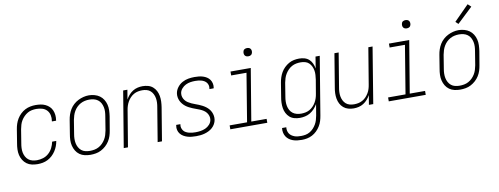

<svg xmlns="http://www.w3.org/2000/svg" viewBox="-74 -1170 4648 1790"><g transform="rotate(-10 2250.0 -275.5)"><path d="M197 8Q169 8 142.5 2Q116 -4 95 -19.5Q74 -35 60 -57.5Q46 -80 40 -106Q34 -132 35 -160Q36 -188 41 -215L62 -345Q66 -371 74 -395.5Q82 -420 96 -443Q110 -466 130 -485Q150 -504 173.5 -516Q197 -528 222.5 -533Q248 -538 273 -538Q297 -538 320.5 -534.5Q344 -531 365 -521Q386 -511 402 -495.5Q418 -480 427 -459Q436 -438 438.5 -414.5Q441 -391 437 -367Q437 -366 437 -364.5Q437 -363 436 -361H396Q397 -362 397 -363.5Q397 -365 397 -366Q402 -393 396 -420.5Q390 -448 372 -467Q354 -486 327.5 -493.5Q301 -501 273 -501Q253 -501 231.5 -497Q210 -493 191 -482Q172 -471 156 -455Q140 -439 128.5 -420Q117 -401 111 -380.5Q105 -360 101 -339L80 -209Q76 -188 75 -165.5Q74 -143 78 -122.5Q82 -102 92 -83.5Q102 -65 117.5 -52.5Q133 -40 154 -34.5Q175 -29 197 -29Q226 -29 255.5 -38Q285 -47 308.5 -68Q332 -89 346 -117Q360 -145 366 -175H405Q401 -150 392 -126.5Q383 -103 369 -81.5Q355 -60 335.5 -42Q316 -24 293 -12.5Q270 -1 245.5 3.5Q221 8 197 8Z M698 8Q671 8 644 2Q617 -4 595.5 -19.5Q574 -35 560.5 -57.5Q547 -80 540.5 -106Q534 -132 535 -160Q536 -188 541 -215L562 -345Q566 -371 574.5 -396Q583 -421 597 -444Q611 -467 631.5 -485.5Q652 -504 676 -516Q700 -528 725.5 -534.5Q751 -541 777 -541Q804 -541 831 -533.5Q858 -526 879 -511Q900 -496 914 -473.5Q928 -451 934.5 -425Q941 -399 940 -370.5Q939 -342 935 -315L913 -185Q909 -159 901 -134Q893 -109 878.5 -86Q864 -63 843.5 -44.5Q823 -26 799 -13.5Q775 -1 749 3.5Q723 8 698 8ZM699 -29Q720 -29 741.5 -33Q763 -37 782.5 -47.5Q802 -58 818 -74Q834 -90 845.5 -109Q857 -128 863.5 -149Q870 -170 874 -191L895 -321Q899 -343 900 -365Q901 -387 896.5 -408Q892 -429 882 -447.5Q872 -466 855 -478.5Q838 -491 817 -496Q796 -501 774 -501Q753 -501 732 -496.5Q711 -492 691.5 -481.5Q672 -471 656 -455Q640 -439 629 -420Q618 -401 611.5 -380.5Q605 -360 601 -339L580 -209Q576 -187 575.5 -165Q575 -143 579 -122.5Q583 -102 593 -83.5Q603 -65 619 -52Q635 -39 656 -34Q677 -29 699 -29Z M1013 0 1101 -530H1141L1126 -440Q1138 -462 1154.5 -481Q1171 -500 1192.5 -513.5Q1214 -527 1238 -532.5Q1262 -538 1285 -538Q1312 -538 1337.5 -531Q1363 -524 1382 -507.5Q1401 -491 1412.5 -468.5Q1424 -446 1428.5 -420.5Q1433 -395 1432 -368Q1431 -341 1427 -315L1375 0H1334L1387 -321Q1391 -342 1392 -363.5Q1393 -385 1389.5 -405.5Q1386 -426 1377 -444.5Q1368 -463 1353 -476.5Q1338 -490 1317.5 -495.5Q1297 -501 1276 -501Q1256 -501 1235.5 -497Q1215 -493 1196.5 -482.5Q1178 -472 1162.5 -456Q1147 -440 1136.5 -421.5Q1126 -403 1119.5 -383Q1113 -363 1110 -343L1053 0Z M1698 8Q1677 8 1656 6Q1635 4 1615.5 -2Q1596 -8 1579 -18Q1562 -28 1549.5 -43.5Q1537 -59 1532 -79.5Q1527 -100 1531 -120Q1531 -122 1531.5 -124Q1532 -126 1532 -128H1572Q1572 -127 1571.5 -125.5Q1571 -124 1571 -123Q1568 -107 1572.5 -92Q1577 -77 1586 -65.5Q1595 -54 1608.5 -47Q1622 -40 1636.5 -36Q1651 -32 1666.5 -30.5Q1682 -29 1698 -29Q1721 -29 1745 -32.5Q1769 -36 1792 -46Q1815 -56 1832.5 -75.5Q1850 -95 1854 -119Q1857 -138 1851.5 -156Q1846 -174 1835 -188Q1824 -202 1808.5 -212Q1793 -222 1776.5 -229Q1760 -236 1742.5 -242Q1725 -248 1708.5 -255Q1692 -262 1675.5 -270.5Q1659 -279 1645 -290Q1631 -301 1619.5 -315Q1608 -329 1600.5 -345Q1593 -361 1590 -379.5Q1587 -398 1590 -417Q1595 -447 1614.5 -472.5Q1634 -498 1661.5 -513Q1689 -528 1718.5 -533Q1748 -538 1777 -538Q1798 -538 1818 -536Q1838 -534 1857 -528Q1876 -522 1892.5 -511.5Q1909 -501 1920 -485.5Q1931 -470 1935.5 -450.5Q1940 -431 1937 -411Q1936 -409 1936 -407Q1936 -405 1935 -403H1895Q1896 -404 1896 -405.5Q1896 -407 1896 -409Q1899 -424 1895.5 -438.5Q1892 -453 1883.5 -464Q1875 -475 1862.5 -482.5Q1850 -490 1836 -494Q1822 -498 1807 -499.5Q1792 -501 1777 -501Q1755 -501 1732 -497.5Q1709 -494 1687.5 -483.5Q1666 -473 1649.5 -454Q1633 -435 1629 -412Q1626 -392 1631.5 -374.5Q1637 -357 1648 -343Q1659 -329 1674.5 -319Q1690 -309 1706.5 -301.5Q1723 -294 1740 -288Q1757 -282 1774 -275Q1791 -268 1807 -259.5Q1823 -251 1837.5 -240Q1852 -229 1863.5 -215.5Q1875 -202 1882.5 -185.5Q1890 -169 1893 -150.5Q1896 -132 1893 -113Q1890 -93 1879.5 -74Q1869 -55 1853 -40.5Q1837 -26 1817.5 -16.5Q1798 -7 1778 -1.5Q1758 4 1738 6Q1718 8 1698 8Z M2022 0V-37H2187L2262 -493H2117V-530H2309L2227 -37H2372V0ZM2306 -641Q2297 -641 2288.5 -644Q2280 -647 2274.5 -654Q2269 -661 2267.5 -670.5Q2266 -680 2268 -690Q2269 -696 2272 -702Q2275 -708 2281 -712Q2287 -716 2293.5 -717.5Q2300 -719 2306 -719Q2316 -719 2324.5 -716Q2333 -713 2338.5 -706Q2344 -699 2345.5 -689.5Q2347 -680 2345 -670Q2344 -664 2340.5 -658Q2337 -652 2331.5 -648Q2326 -644 2319.5 -642.5Q2313 -641 2306 -641Z M2663 213Q2641 213 2619.5 210.5Q2598 208 2578.5 201Q2559 194 2542.5 182Q2526 170 2515 152.5Q2504 135 2500 114Q2496 93 2499 72H2539Q2537 88 2540 103.5Q2543 119 2551.5 132Q2560 145 2572.5 153.5Q2585 162 2599.5 167.5Q2614 173 2630 174.5Q2646 176 2663 176Q2683 176 2704 172Q2725 168 2744 157Q2763 146 2778.5 129.5Q2794 113 2805 94Q2816 75 2822 55Q2828 35 2832 14L2850 -93Q2837 -70 2818.5 -50Q2800 -30 2777.5 -16.5Q2755 -3 2729.5 2.5Q2704 8 2680 8Q2653 8 2627.5 1Q2602 -6 2583.5 -22.5Q2565 -39 2553.5 -61.5Q2542 -84 2538 -109.5Q2534 -135 2535 -162Q2536 -189 2541 -215L2562 -345Q2566 -370 2574 -394.5Q2582 -419 2595 -441.5Q2608 -464 2627.5 -483Q2647 -502 2670 -515Q2693 -528 2718 -533Q2743 -538 2768 -538Q2794 -538 2818.5 -531Q2843 -524 2861 -507.5Q2879 -491 2889.5 -468Q2900 -445 2904 -420L2922 -530H2962L2871 20Q2867 45 2859.5 69.5Q2852 94 2838 117Q2824 140 2804.5 159Q2785 178 2761.5 190.5Q2738 203 2712.5 208Q2687 213 2663 213ZM2698 -29Q2718 -29 2739 -33Q2760 -37 2778.5 -47.5Q2797 -58 2812.5 -74Q2828 -90 2838.5 -108.5Q2849 -127 2855.5 -147Q2862 -167 2865 -187L2887 -317Q2890 -339 2891.5 -361Q2893 -383 2889.5 -403.5Q2886 -424 2877 -443Q2868 -462 2853 -476Q2838 -490 2817.5 -495.5Q2797 -501 2775 -501Q2754 -501 2733 -497Q2712 -493 2692.5 -482.5Q2673 -472 2657 -455.5Q2641 -439 2629.5 -420Q2618 -401 2611.5 -380.5Q2605 -360 2601 -339L2580 -209Q2576 -187 2575.5 -165Q2575 -143 2579 -122.5Q2583 -102 2593 -83.5Q2603 -65 2619 -52.5Q2635 -40 2656 -34.5Q2677 -29 2698 -29Z M3190 8Q3163 8 3138 1Q3113 -6 3093.5 -22.5Q3074 -39 3062.5 -61.5Q3051 -84 3046.5 -109.5Q3042 -135 3043 -162Q3044 -189 3049 -215L3101 -530H3141L3088 -209Q3084 -188 3083 -166.5Q3082 -145 3085.5 -124.5Q3089 -104 3098 -85.5Q3107 -67 3122 -53.5Q3137 -40 3157.5 -34.5Q3178 -29 3199 -29Q3219 -29 3239.5 -33Q3260 -37 3279 -47.5Q3298 -58 3313 -74Q3328 -90 3339 -108.5Q3350 -127 3356 -147Q3362 -167 3365 -187L3422 -530H3462L3375 0H3334L3349 -90Q3337 -68 3320.5 -49Q3304 -30 3282.5 -16.5Q3261 -3 3237 2.5Q3213 8 3190 8Z M3522 0V-37H3687L3762 -493H3617V-530H3809L3727 -37H3872V0ZM3806 -641Q3797 -641 3788.5 -644Q3780 -647 3774.5 -654Q3769 -661 3767.5 -670.5Q3766 -680 3768 -690Q3769 -696 3772 -702Q3775 -708 3781 -712Q3787 -716 3793.5 -717.5Q3800 -719 3806 -719Q3816 -719 3824.5 -716Q3833 -713 3838.5 -706Q3844 -699 3845.5 -689.5Q3847 -680 3845 -670Q3844 -664 3840.5 -658Q3837 -652 3831.5 -648Q3826 -644 3819.5 -642.5Q3813 -641 3806 -641Z M4198 8Q4171 8 4144 2Q4117 -4 4095.5 -19.5Q4074 -35 4060.5 -57.5Q4047 -80 4040.5 -106Q4034 -132 4035 -160Q4036 -188 4041 -215L4062 -345Q4066 -371 4074.5 -396Q4083 -421 4097 -444Q4111 -467 4131.5 -485.5Q4152 -504 4176 -516Q4200 -528 4225.5 -534.5Q4251 -541 4277 -541Q4304 -541 4331 -533.5Q4358 -526 4379 -511Q4400 -496 4414 -473.5Q4428 -451 4434.5 -425Q4441 -399 4440 -370.5Q4439 -342 4435 -315L4413 -185Q4409 -159 4401 -134Q4393 -109 4378.5 -86Q4364 -63 4343.5 -44.5Q4323 -26 4299 -13.5Q4275 -1 4249 3.5Q4223 8 4198 8ZM4199 -29Q4220 -29 4241.5 -33Q4263 -37 4282.5 -47.5Q4302 -58 4318 -74Q4334 -90 4345.5 -109Q4357 -128 4363.5 -149Q4370 -170 4374 -191L4395 -321Q4399 -343 4400 -365Q4401 -387 4396.5 -408Q4392 -429 4382 -447.5Q4372 -466 4355 -478.5Q4338 -491 4317 -496Q4296 -501 4274 -501Q4253 -501 4232 -496.5Q4211 -492 4191.5 -481.5Q4172 -471 4156 -455Q4140 -439 4129 -420Q4118 -401 4111.5 -380.5Q4105 -360 4101 -339L4080 -209Q4076 -187 4075.5 -165Q4075 -143 4079 -122.5Q4083 -102 4093 -83.5Q4103 -65 4119 -52Q4135 -39 4156 -34Q4177 -29 4199 -29ZM4287 -598 4262 -622 4403 -764 4433 -736Z"/></g></svg>

Font: Iosevka Curly XLtObl
Style: Regular
Weight: 200
Italic angle: -9°
Monospace: yes
Designer: Belleve Invis
Foundry: Belleve Invis
Version: Version 11.1.0; ttfautohint (v1.8.3)